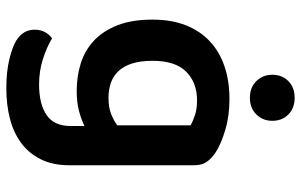

<svg xmlns="http://www.w3.org/2000/svg" viewBox="-188 -540 929 592"><g transform="rotate(90 276.0 -244.5)"><path d="M369 -41Q349 -31 322.5 -24Q296 -17 261 -17Q216 -17 176 -29.5Q136 -42 106 -70Q76 -98 58.5 -142.5Q41 -187 41 -251Q41 -309 58.5 -353.5Q76 -398 108.5 -428Q141 -458 186 -473Q231 -488 286 -488Q338 -488 381.5 -475Q425 -462 451 -445Q469 -433 479.5 -418Q490 -403 490 -380V6Q490 57 471.5 94Q453 131 421 154.5Q389 178 346 189Q303 200 253 200Q201 200 162.5 190.5Q124 181 105 169Q72 148 72 113Q72 94 80 80Q88 66 99 59Q125 75 162 87Q199 99 241 99Q301 99 335 76Q369 53 369 2ZM282 -115Q311 -115 331.5 -123Q352 -131 367 -142V-368Q353 -376 334.5 -382Q316 -388 290 -388Q235 -388 201.5 -354.5Q168 -321 168 -251Q168 -213 176.5 -187Q185 -161 200.5 -145Q216 -129 237 -122Q258 -115 282 -115ZM353 -620Q353 -591 333.5 -571Q314 -551 282 -551Q250 -551 230.5 -571Q211 -591 211 -620Q211 -650 230.5 -669.5Q250 -689 282 -689Q314 -689 333.5 -669.5Q353 -650 353 -620Z"/></g></svg>

Font: Baloo Paaji 2 SemiBold
Style: Regular
Weight: 600
Designer: Shuchita Grover, Noopur Datye and Ek Type
Foundry: Ek Type
Version: Version 1.640;hotconv 1.0.111;makeotfexe 2.5.65597; ttfautoh